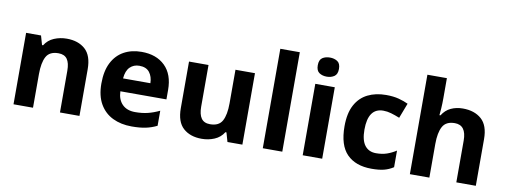

<svg xmlns="http://www.w3.org/2000/svg" viewBox="-62 -1097 3810 1445"><g transform="rotate(10 1843.0 -375.0)"><path d="M388 -556Q476 -556 529 -508.5Q582 -461 582 -356V0H433V-319Q433 -378 412 -407.5Q391 -437 345 -437Q277 -437 252 -390.5Q227 -344 227 -257V0H78V-546H192L212 -476H220Q246 -518 291.5 -537Q337 -556 388 -556Z M960 -556Q1073 -556 1139 -491.5Q1205 -427 1205 -308V-236H853Q855 -173 890.5 -137Q926 -101 989 -101Q1042 -101 1085 -111.5Q1128 -122 1174 -144V-29Q1134 -9 1089.5 0.5Q1045 10 982 10Q900 10 837 -20.5Q774 -51 738 -113Q702 -175 702 -269Q702 -365 734.5 -428.5Q767 -492 825 -524Q883 -556 960 -556ZM961 -450Q918 -450 889.5 -422Q861 -394 856 -335H1065Q1064 -385 1039 -417.5Q1014 -450 961 -450Z M1827 -546V0H1713L1693 -70H1685Q1659 -28 1613.5 -9Q1568 10 1517 10Q1429 10 1376 -37.5Q1323 -85 1323 -190V-546H1472V-227Q1472 -169 1493 -139Q1514 -109 1560 -109Q1628 -109 1653 -155.5Q1678 -202 1678 -289V-546Z M2132 0H1983V-760H2132Z M2363 -760Q2396 -760 2420 -744.5Q2444 -729 2444 -687Q2444 -646 2420 -630Q2396 -614 2363 -614Q2329 -614 2305.5 -630Q2282 -646 2282 -687Q2282 -729 2305.5 -744.5Q2329 -760 2363 -760ZM2437 -546V0H2288V-546Z M2815 10Q2693 10 2626.5 -57.5Q2560 -125 2560 -270Q2560 -370 2594 -433Q2628 -496 2688.5 -526Q2749 -556 2828 -556Q2884 -556 2925.5 -545Q2967 -534 2998 -519L2954 -404Q2919 -418 2888.5 -427Q2858 -436 2828 -436Q2712 -436 2712 -271Q2712 -189 2742.5 -150Q2773 -111 2828 -111Q2875 -111 2911 -123.5Q2947 -136 2981 -158V-31Q2947 -9 2909.5 0.5Q2872 10 2815 10Z M3256 -605Q3256 -565 3253.5 -528Q3251 -491 3249 -476H3257Q3283 -518 3324 -537Q3365 -556 3415 -556Q3504 -556 3557.5 -508.5Q3611 -461 3611 -356V0H3462V-319Q3462 -437 3374 -437Q3307 -437 3281.5 -390.5Q3256 -344 3256 -257V0H3107V-760H3256Z"/></g></svg>

Font: Noto Sans Bamum
Style: Bold
Weight: 700
Designer: Monotype Design Team
Foundry: Monotype Imaging Inc.
Version: Version 2.002; ttfautohint (v1.8.4.7-5d5b)